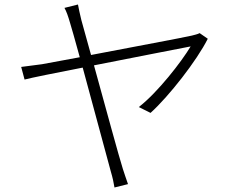

<svg xmlns="http://www.w3.org/2000/svg" viewBox="-20 -800 1040 852"><path d="M866 -653C857 -648 842 -645 831 -642C798 -634 566 -591 384 -556L341 -711C334 -742 329 -761 326 -780L266 -765C275 -749 282 -729 291 -698C296 -682 313 -623 334 -546L166 -515C131 -510 106 -507 74 -503L89 -447C119 -455 224 -476 347 -500L472 -38C479 -15 485 12 488 32L548 17C540 -4 532 -31 525 -51C509 -101 448 -325 397 -510C587 -547 797 -589 826 -594C786 -527 681 -391 596 -325L648 -299C730 -373 854 -532 902 -628Z"/></svg>

Font: Spoqa Han Sans Neo Light
Style: Regular
Weight: 300
Designer: [Spoqa Han Sans Neo] Dong-huui Kim ___ Younghwa Kang ___ Yujin Lee ___ [Noto Sans] Ryoko NISHIZUKA ____ (kana & ideograp
Foundry: Spoqa (http://www.spoqa-han-sans.com)
Version: Version 1.100;hotconv 1.0.109;makeotfexe 2.5.65596